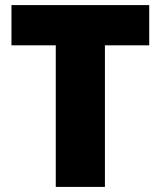

<svg xmlns="http://www.w3.org/2000/svg" viewBox="-20 -734 631 754"><path d="M392 0V-556H566V-714H25V-556H199V0Z"/></svg>

Font: Noto Sans Sinhala UI Black
Style: Regular
Weight: 900
Designer: Jelle Bosma - Monotype Design Team
Foundry: Monotype Imaging Inc.
Version: Version 2.006